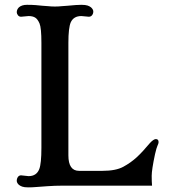

<svg xmlns="http://www.w3.org/2000/svg" viewBox="-20 -790 721 817"><path d="M643.1 -198.2Q654.8 -198.2 654.8 -185.1Q654.8 -179.7 650.4 -170.7Q646 -161.6 639.6 -133.8Q625.5 -67.4 625.5 -41.7Q625.5 -16.1 627 0H246.6Q212.9 0 180.7 2.4L132.8 5.9Q116.7 7.3 100.1 7.3Q83.5 7.3 74.7 4.2Q65.9 1 60.5 -3.4Q51.3 -11.7 51.3 -20.8Q51.3 -29.8 56.2 -36.9Q61 -43.9 69.8 -43.9L101.6 -40.5Q135.3 -40.5 147 -70.3Q156.2 -93.8 156.2 -161.1V-607.9Q156.2 -671.4 148.2 -690.2Q140.1 -709 129.4 -715.3Q118.7 -721.7 101.6 -721.7L69.8 -718.8Q61 -718.8 56.2 -725.3Q51.3 -731.9 51.3 -737.8Q51.3 -743.7 53.5 -748.8Q55.7 -753.9 60.5 -758.8Q72.8 -769.5 94.7 -769.5Q116.7 -769.5 131.6 -768.3Q146.5 -767.1 159.7 -765.6L185.5 -763.7Q198.2 -762.2 213.6 -762.2Q229 -762.2 242.2 -763.7L268.1 -765.6Q307.6 -769.5 325.7 -769.5Q343.8 -769.5 352.8 -766.4Q361.8 -763.2 367.2 -758.8Q377 -750 377 -741Q377 -731.9 371.8 -725.3Q366.7 -718.8 357.9 -718.8L326.2 -721.7Q293.5 -721.7 281.2 -695.3Q271 -671.9 271 -607.9V-128.9Q271 -63 316.4 -63H415.5Q472.7 -63 504.6 -80.3Q536.6 -97.7 561.8 -120.8Q586.9 -144 618.2 -181.6Q633.8 -198.2 643.1 -198.2Z"/></svg>

Font: Stoke
Style: Regular
Weight: 400
Designer: Nicole Fally
Foundry: Nicole Fally
Version: Version 1.002